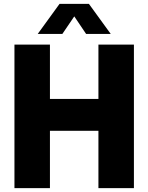

<svg xmlns="http://www.w3.org/2000/svg" viewBox="-20 -970 765 990"><path d="M54.5 0V-740H237.5V-460H487.5V-740H670.5V0H487.5V-295.5H237.5V0ZM551 -795H424L363 -885.5L301.5 -795H174.5L287 -950H438.5Z"/></svg>

Font: Encode Sans Semi Condensed ExBd
Style: Regular
Weight: 800
Width: 4
Designer: Multiple Designers
Foundry: Impallari Type
Version: Version 2.000